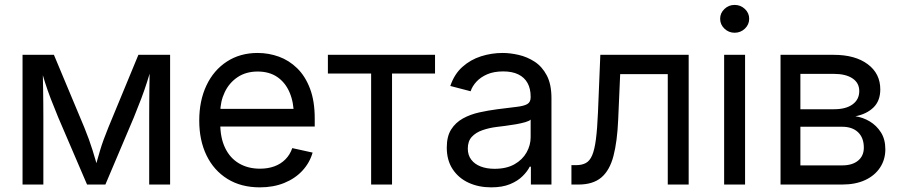

<svg xmlns="http://www.w3.org/2000/svg" viewBox="-20 -767 3747 798"><path d="M73.7 0V-539.1H204.1L330.6 -236.8Q341.3 -210.4 349.6 -187.5Q357.9 -164.6 364.5 -143.3Q371.1 -122.1 377 -101.8Q382.8 -81.5 388.7 -61H373Q378.4 -80.6 384 -100.6Q389.6 -120.6 396 -142.1Q402.3 -163.6 410.9 -187Q419.4 -210.4 430.2 -236.8L555.2 -539.1H687V0H600.1V-279.8Q600.1 -309.1 600.3 -336.7Q600.6 -364.3 600.8 -391.1Q601.1 -418 601.6 -445.3Q602.1 -472.7 602.5 -501.5H613.8Q602.1 -460.4 591.1 -426Q580.1 -391.6 567.1 -357.2Q554.2 -322.8 536.6 -279.8L418 0H341.8L221.7 -279.8Q204.1 -322.3 190.9 -356.7Q177.7 -391.1 166.7 -425.8Q155.8 -460.4 144 -501.5H157.2Q157.7 -476.1 158.2 -449.5Q158.7 -422.9 159.2 -395.3Q159.7 -367.7 159.9 -338.9Q160.2 -310.1 160.2 -279.8V0Z M1060.1 11.7Q981.9 11.7 925.3 -23.4Q868.7 -58.6 838.4 -121.1Q808.1 -183.6 808.1 -266.1Q808.1 -348.6 838.1 -412.1Q868.2 -475.6 923.1 -511.2Q978 -546.9 1050.8 -546.9Q1096.7 -546.9 1139.2 -531.5Q1181.6 -516.1 1215.3 -483.2Q1249 -450.2 1268.6 -398.4Q1288.1 -346.7 1288.1 -274.9V-241.2H864.3V-314.5H1240.7L1201.2 -288.1Q1201.2 -341.3 1183.8 -382.3Q1166.5 -423.3 1133.1 -446.5Q1099.6 -469.7 1050.8 -469.7Q1002.4 -469.7 967.5 -446.3Q932.6 -422.9 914.1 -384Q895.5 -345.2 895.5 -298.8V-252.9Q895.5 -193.8 915.8 -151.9Q936 -109.9 973.4 -87.9Q1010.7 -65.9 1060.5 -65.9Q1093.8 -65.9 1120.4 -75.7Q1147 -85.4 1166 -104.5Q1185.1 -123.5 1194.8 -151.4L1279.3 -132.8Q1267.1 -90.3 1236.8 -57.6Q1206.5 -24.9 1161.4 -6.6Q1116.2 11.7 1060.1 11.7Z M1522.5 0V-461.4H1342.8V-539.1H1788.1V-461.4H1609.4V0Z M2021.5 11.7Q1969.7 11.7 1928 -7.3Q1886.2 -26.4 1861.6 -63.5Q1836.9 -100.6 1836.9 -153.8Q1836.9 -200.2 1855.2 -229Q1873.5 -257.8 1904.1 -274.7Q1934.6 -291.5 1971.9 -299.8Q2009.3 -308.1 2047.4 -313Q2096.7 -319.3 2126.7 -322.8Q2156.7 -326.2 2171.1 -334.2Q2185.5 -342.3 2185.5 -362.3V-365.7Q2185.5 -398.4 2172.6 -421.9Q2159.7 -445.3 2134.3 -457.8Q2108.9 -470.2 2071.3 -470.2Q2032.7 -470.2 2005.1 -458.3Q1977.5 -446.3 1960.2 -427.5Q1942.9 -408.7 1936 -387.7L1851.6 -409.7Q1868.2 -459 1901.9 -489Q1935.5 -519 1979.2 -533Q2022.9 -546.9 2069.3 -546.9Q2100.6 -546.9 2135.7 -538.8Q2170.9 -530.8 2201.9 -510.7Q2232.9 -490.7 2252.4 -453.9Q2272 -417 2272 -358.9V0H2186.5V-74.2H2181.6Q2172.4 -55.2 2152.3 -35.2Q2132.3 -15.1 2100.1 -1.7Q2067.9 11.7 2021.5 11.7ZM2035.6 -65.4Q2085 -65.4 2118.2 -84.2Q2151.4 -103 2168.5 -133.3Q2185.5 -163.6 2185.5 -196.8V-270Q2180.2 -264.2 2163.3 -259.3Q2146.5 -254.4 2124.3 -250.5Q2102.1 -246.6 2080.3 -243.9Q2058.6 -241.2 2043.5 -239.3Q2012.2 -235.4 1984.9 -225.8Q1957.5 -216.3 1940.9 -198.2Q1924.3 -180.2 1924.3 -149.4Q1924.3 -122.1 1938.7 -103.3Q1953.1 -84.5 1978 -75Q2002.9 -65.4 2035.6 -65.4Z M2355 0V-80.6H2374.5Q2398.4 -80.6 2414.8 -89.4Q2431.2 -98.1 2441.2 -121.6Q2451.2 -145 2456.8 -188.2Q2462.4 -231.4 2465.3 -299.8L2475.1 -539.1H2842.3V0H2755.4V-459H2557.6L2549.3 -269Q2545.4 -179.2 2529.8 -119.1Q2514.2 -59.1 2479.5 -29.5Q2444.8 0 2384.3 0Z M2989.7 0V-539.1H3076.7V0ZM3033.2 -630.9Q3008.8 -630.9 2991 -647.9Q2973.1 -665 2973.1 -689Q2973.1 -712.9 2991 -729.7Q3008.8 -746.6 3033.2 -746.6Q3058.1 -746.6 3075.9 -729.7Q3093.8 -712.9 3093.8 -689Q3093.8 -665 3075.9 -647.9Q3058.1 -630.9 3033.2 -630.9Z M3224.1 0V-539.1H3445.3Q3534.2 -539.1 3586.4 -500.2Q3638.7 -461.4 3638.7 -395.5Q3638.7 -348.1 3610.6 -320.6Q3582.5 -293 3535.2 -283.7Q3566.4 -279.3 3594.7 -262.5Q3623 -245.6 3641.4 -216.8Q3659.7 -188 3659.7 -146.5Q3659.7 -104 3637.9 -70.8Q3616.2 -37.6 3576.2 -18.8Q3536.1 0 3480 0ZM3306.6 -79.6H3480Q3522.5 -79.6 3546.4 -99.4Q3570.3 -119.1 3570.3 -153.3Q3570.3 -194.3 3546.4 -217.3Q3522.5 -240.2 3480 -240.2H3306.6ZM3306.6 -313H3446.8Q3496.1 -313 3523.7 -333.3Q3551.3 -353.5 3551.3 -388.7Q3551.3 -422.4 3523.2 -441.2Q3495.1 -460 3445.3 -460H3306.6Z"/></svg>

Font: Inter 18pt
Style: Regular
Weight: 400
Designer: Rasmus Andersson
Foundry: rsms
Version: Version 4.001;git-66647c0bb